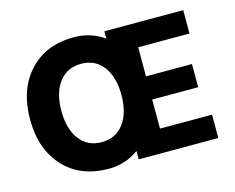

<svg xmlns="http://www.w3.org/2000/svg" viewBox="-97 -827 1194 976"><g transform="rotate(-15 500.0 -339.0)"><path d="M940 0H521V-44Q451 7 363 7Q214 7 127 -87.5Q40 -182 40 -338.5Q40 -495 127 -590Q214 -685 363 -685Q451 -685 521 -635V-674H936V-551H666V-398H908V-276H666V-123H940ZM247 -489.5Q205 -434 205 -339Q205 -244 247 -188.5Q289 -133 363 -133Q437 -133 479 -188.5Q521 -244 521 -339Q521 -434 479 -489.5Q437 -545 363 -545Q289 -545 247 -489.5Z"/></g></svg>

Font: Hind Jalandhar
Style: Bold
Weight: 700
Designer: Namrata Goyal
Foundry: Indian Type Foundry
Version: Version 0.702;PS 1.0;hotconv 1.0.81;makeotf.lib2.5.63406